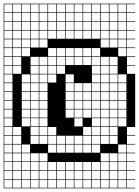

<svg xmlns="http://www.w3.org/2000/svg" viewBox="-20 -785 754 1043"><path d="M0 -765.1H714.3V-761.9H669.8V-717.5H714.3V-714.3H669.8V-669.8H714.3V-666.7H669.8V-622.2H714.3V-619H669.8V-574.6H714.3V-571.4H669.8V-527H714.3V-523.8H669.8V-479.4H714.3V-476.2H669.8V-431.7H714.3V-428.6H669.8V-384.1H714.3V-95.2H669.8V-50.8H714.3V-47.6H669.8V-3.2H714.3V0H669.8V44.4H714.3V47.6H669.8V92.1H714.3V95.2H669.8V139.7H714.3V142.9H669.8V187.3H714.3V190.5H669.8V234.9H714.3V238.1H0ZM622.2 -717.5H666.7V-761.9H622.2ZM479.4 -717.5H523.8V-761.9H479.4ZM527 -717.5H571.4V-761.9H527ZM193.7 -717.5H238.1V-761.9H193.7ZM241.3 -717.5H285.7V-761.9H241.3ZM431.7 -717.5H476.2V-761.9H431.7ZM336.5 -717.5H381V-761.9H336.5ZM3.2 -717.5H47.6V-761.9H3.2ZM98.4 -717.5H142.9V-761.9H98.4ZM146 -717.5H190.5V-761.9H146ZM574.6 -717.5H619V-761.9H574.6ZM288.9 -717.5H333.3V-761.9H288.9ZM50.8 -717.5H95.2V-761.9H50.8ZM384.1 -717.5H428.6V-761.9H384.1ZM384.1 -669.8H428.6V-714.3H384.1ZM50.8 -669.8H95.2V-714.3H50.8ZM98.4 -669.8H142.9V-714.3H98.4ZM146 -669.8H190.5V-714.3H146ZM574.6 -669.8H619V-714.3H574.6ZM288.9 -669.8H333.3V-714.3H288.9ZM3.2 -669.8H47.6V-714.3H3.2ZM431.7 -669.8H476.2V-714.3H431.7ZM336.5 -669.8H381V-714.3H336.5ZM193.7 -669.8H238.1V-714.3H193.7ZM527 -669.8H571.4V-714.3H527ZM479.4 -669.8H523.8V-714.3H479.4ZM622.2 -669.8H666.7V-714.3H622.2ZM241.3 -669.8H285.7V-714.3H241.3ZM98.4 -622.2H142.9V-666.7H98.4ZM384.1 -622.2H428.6V-666.7H384.1ZM50.8 -622.2H95.2V-666.7H50.8ZM3.2 -622.2H47.6V-666.7H3.2ZM574.6 -622.2H619V-666.7H574.6ZM431.7 -622.2H476.2V-666.7H431.7ZM288.9 -622.2H333.3V-666.7H288.9ZM336.5 -622.2H381V-666.7H336.5ZM193.7 -622.2H238.1V-666.7H193.7ZM622.2 -622.2H666.7V-666.7H622.2ZM527 -622.2H571.4V-666.7H527ZM479.4 -622.2H523.8V-666.7H479.4ZM241.3 -622.2H285.7V-666.7H241.3ZM146 -622.2H190.5V-666.7H146ZM193.7 -574.6H238.1V-619H193.7ZM336.5 -574.6H381V-619H336.5ZM527 -574.6H571.4V-619H527ZM479.4 -574.6H523.8V-619H479.4ZM622.2 -574.6H666.7V-619H622.2ZM50.8 -574.6H95.2V-619H50.8ZM241.3 -574.6H285.7V-619H241.3ZM574.6 -574.6H619V-619H574.6ZM146 -574.6H190.5V-619H146ZM3.2 -574.6H47.6V-619H3.2ZM384.1 -574.6H428.6V-619H384.1ZM98.4 -574.6H142.9V-619H98.4ZM431.7 -574.6H476.2V-619H431.7ZM288.9 -574.6H333.3V-619H288.9ZM527 -527H571.4V-571.4H527ZM98.4 -527H142.9V-571.4H98.4ZM622.2 -527H666.7V-571.4H622.2ZM193.7 -527H238.1V-571.4H193.7ZM50.8 -527H95.2V-571.4H50.8ZM146 -527H190.5V-571.4H146ZM3.2 -527H47.6V-571.4H3.2ZM574.6 -527H619V-571.4H574.6ZM3.2 -479.4H47.6V-523.8H3.2ZM98.4 -479.4H142.9V-523.8H98.4ZM622.2 -479.4H666.7V-523.8H622.2ZM479.4 -479.4H523.8V-523.8H479.4ZM384.1 -479.4H428.6V-523.8H384.1ZM431.7 -479.4H476.2V-523.8H431.7ZM336.5 -479.4H381V-523.8H336.5ZM50.8 -479.4H95.2V-523.8H50.8ZM241.3 -479.4H285.7V-523.8H241.3ZM288.9 -479.4H333.3V-523.8H288.9ZM431.7 -431.7H476.2V-476.2H431.7ZM479.4 -431.7H523.8V-476.2H479.4ZM50.8 -431.7H95.2V-476.2H50.8ZM336.5 -431.7H381V-476.2H336.5ZM241.3 -431.7H285.7V-476.2H241.3ZM384.1 -431.7H428.6V-476.2H384.1ZM3.2 -431.7H47.6V-476.2H3.2ZM193.7 -431.7H238.1V-476.2H193.7ZM574.6 -431.7H619V-476.2H574.6ZM146 -431.7H190.5V-476.2H146ZM527 -431.7H571.4V-476.2H527ZM288.9 -431.7H333.3V-476.2H288.9ZM288.9 -384.1H333.3V-428.6H288.9ZM479.4 -384.1H523.8V-428.6H479.4ZM50.8 -384.1H95.2V-428.6H50.8ZM527 -384.1H571.4V-428.6H527ZM574.6 -384.1H619V-428.6H574.6ZM146 -384.1H190.5V-428.6H146ZM3.2 -384.1H47.6V-428.6H3.2ZM193.7 -384.1H238.1V-428.6H193.7ZM241.3 -384.1H285.7V-428.6H241.3ZM241.3 -336.5H285.7V-381H241.3ZM98.4 -336.5H142.9V-381H98.4ZM336.5 -336.5H381V-381H336.5ZM3.2 -336.5H47.6V-381H3.2ZM146 -336.5H190.5V-381H146ZM479.4 -336.5H523.8V-381H479.4ZM527 -336.5H571.4V-381H527ZM574.6 -336.5H619V-381H574.6ZM622.2 -336.5H666.7V-381H622.2ZM193.7 -336.5H238.1V-381H193.7ZM479.4 -288.9H523.8V-333.3H479.4ZM384.1 -288.9H428.6V-333.3H384.1ZM3.2 -288.9H47.6V-333.3H3.2ZM98.4 -288.9H142.9V-333.3H98.4ZM527 -288.9H571.4V-333.3H527ZM622.2 -288.9H666.7V-333.3H622.2ZM193.7 -288.9H238.1V-333.3H193.7ZM574.6 -288.9H619V-333.3H574.6ZM146 -288.9H190.5V-333.3H146ZM431.7 -288.9H476.2V-333.3H431.7ZM336.5 -288.9H381V-333.3H336.5ZM384.1 -241.3H428.6V-285.7H384.1ZM336.5 -241.3H381V-285.7H336.5ZM431.7 -241.3H476.2V-285.7H431.7ZM146 -241.3H190.5V-285.7H146ZM574.6 -241.3H619V-285.7H574.6ZM193.7 -241.3H238.1V-285.7H193.7ZM479.4 -241.3H523.8V-285.7H479.4ZM622.2 -241.3H666.7V-285.7H622.2ZM527 -241.3H571.4V-285.7H527ZM98.4 -241.3H142.9V-285.7H98.4ZM3.2 -241.3H47.6V-285.7H3.2ZM384.1 -193.7H428.6V-238.1H384.1ZM98.4 -193.7H142.9V-238.1H98.4ZM622.2 -193.7H666.7V-238.1H622.2ZM527 -193.7H571.4V-238.1H527ZM574.6 -193.7H619V-238.1H574.6ZM193.7 -193.7H238.1V-238.1H193.7ZM479.4 -193.7H523.8V-238.1H479.4ZM3.2 -193.7H47.6V-238.1H3.2ZM146 -193.7H190.5V-238.1H146ZM336.5 -193.7H381V-238.1H336.5ZM431.7 -193.7H476.2V-238.1H431.7ZM431.7 -146H476.2V-190.5H431.7ZM574.6 -146H619V-190.5H574.6ZM622.2 -146H666.7V-190.5H622.2ZM384.1 -146H428.6V-190.5H384.1ZM479.4 -146H523.8V-190.5H479.4ZM527 -146H571.4V-190.5H527ZM98.4 -146H142.9V-190.5H98.4ZM193.7 -146H238.1V-190.5H193.7ZM3.2 -146H47.6V-190.5H3.2ZM336.5 -146H381V-190.5H336.5ZM146 -146H190.5V-190.5H146ZM146 -98.4H190.5V-142.9H146ZM622.2 -98.4H666.7V-142.9H622.2ZM3.2 -98.4H47.6V-142.9H3.2ZM98.4 -98.4H142.9V-142.9H98.4ZM527 -98.4H571.4V-142.9H527ZM193.7 -98.4H238.1V-142.9H193.7ZM479.4 -98.4H523.8V-142.9H479.4ZM384.1 -98.4H428.6V-142.9H384.1ZM574.6 -98.4H619V-142.9H574.6ZM479.4 -50.8H523.8V-95.2H479.4ZM193.7 -50.8H238.1V-95.2H193.7ZM527 -50.8H571.4V-95.2H527ZM146 -50.8H190.5V-95.2H146ZM50.8 -50.8H95.2V-95.2H50.8ZM3.2 -50.8H47.6V-95.2H3.2ZM241.3 -50.8H285.7V-95.2H241.3ZM431.7 -50.8H476.2V-95.2H431.7ZM574.6 -50.8H619V-95.2H574.6ZM431.7 -3.2H476.2V-47.6H431.7ZM288.9 -3.2H333.3V-47.6H288.9ZM3.2 -3.2H47.6V-47.6H3.2ZM574.6 -3.2H619V-47.6H574.6ZM146 -3.2H190.5V-47.6H146ZM241.3 -3.2H285.7V-47.6H241.3ZM336.5 -3.2H381V-47.6H336.5ZM50.8 -3.2H95.2V-47.6H50.8ZM384.1 -3.2H428.6V-47.6H384.1ZM193.7 -3.2H238.1V-47.6H193.7ZM527 -3.2H571.4V-47.6H527ZM479.4 -3.2H523.8V-47.6H479.4ZM479.4 44.4H523.8V0H479.4ZM241.3 44.4H285.7V0H241.3ZM98.4 44.4H142.9V0H98.4ZM622.2 44.4H666.7V0H622.2ZM336.5 44.4H381V0H336.5ZM3.2 44.4H47.6V0H3.2ZM431.7 44.4H476.2V0H431.7ZM50.8 44.4H95.2V0H50.8ZM288.9 44.4H333.3V0H288.9ZM384.1 44.4H428.6V0H384.1ZM527 92.1H571.4V47.6H527ZM622.2 92.1H666.7V47.6H622.2ZM50.8 92.1H95.2V47.6H50.8ZM3.2 92.1H47.6V47.6H3.2ZM146 92.1H190.5V47.6H146ZM193.7 92.1H238.1V47.6H193.7ZM98.4 92.1H142.9V47.6H98.4ZM574.6 92.1H619V47.6H574.6ZM574.6 139.7H619V95.2H574.6ZM431.7 139.7H476.2V95.2H431.7ZM193.7 139.7H238.1V95.2H193.7ZM241.3 139.7H285.7V95.2H241.3ZM479.4 139.7H523.8V95.2H479.4ZM146 139.7H190.5V95.2H146ZM98.4 139.7H142.9V95.2H98.4ZM3.2 139.7H47.6V95.2H3.2ZM336.5 139.7H381V95.2H336.5ZM622.2 139.7H666.7V95.2H622.2ZM527 139.7H571.4V95.2H527ZM288.9 139.7H333.3V95.2H288.9ZM384.1 139.7H428.6V95.2H384.1ZM50.8 139.7H95.2V95.2H50.8ZM384.1 187.3H428.6V142.9H384.1ZM527 187.3H571.4V142.9H527ZM50.8 187.3H95.2V142.9H50.8ZM288.9 187.3H333.3V142.9H288.9ZM574.6 187.3H619V142.9H574.6ZM622.2 187.3H666.7V142.9H622.2ZM431.7 187.3H476.2V142.9H431.7ZM336.5 187.3H381V142.9H336.5ZM146 187.3H190.5V142.9H146ZM98.4 187.3H142.9V142.9H98.4ZM3.2 187.3H47.6V142.9H3.2ZM479.4 187.3H523.8V142.9H479.4ZM241.3 187.3H285.7V142.9H241.3ZM193.7 187.3H238.1V142.9H193.7ZM527 234.9H571.4V190.5H527ZM50.8 234.9H95.2V190.5H50.8ZM431.7 234.9H476.2V190.5H431.7ZM384.1 234.9H428.6V190.5H384.1ZM288.9 234.9H333.3V190.5H288.9ZM146 234.9H190.5V190.5H146ZM3.2 234.9H47.6V190.5H3.2ZM479.4 234.9H523.8V190.5H479.4ZM336.5 234.9H381V190.5H336.5ZM98.4 234.9H142.9V190.5H98.4ZM241.3 234.9H285.7V190.5H241.3ZM193.7 234.9H238.1V190.5H193.7ZM574.6 234.9H619V190.5H574.6ZM622.2 234.9H666.7V190.5H622.2Z"/></svg>

Font: Jacquard 12 Charted
Style: Regular
Weight: 400
Designer: Sarah Cadigan-Fried
Version: Version 1.000